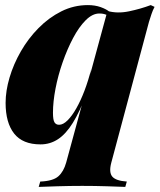

<svg xmlns="http://www.w3.org/2000/svg" viewBox="-20 -553 627 754"><path d="M417 86Q407 124 421 140.5Q435 157 478 160L472 181Q447 180 400 178.5Q353 177 303 177Q254 177 205.5 178.5Q157 180 132 181L138 160Q188 158 209 139.5Q230 121 240 85L402 -510Q441 -499 486.5 -508.5Q532 -518 572 -533L587 -526Q580 -513 575 -498Q570 -483 565 -467ZM212 -63Q228 -63 245.5 -80.5Q263 -98 280 -128Q297 -158 312 -197.5Q327 -237 338 -281L319 -183Q293 -114 266 -70.5Q239 -27 208 -6.5Q177 14 139 14Q69 14 35.5 -28.5Q2 -71 2 -149Q2 -196 17.5 -248.5Q33 -301 62 -351.5Q91 -402 131.5 -443Q172 -484 221 -508.5Q270 -533 325 -533Q353 -533 375.5 -525Q398 -517 411 -506L404 -493Q396 -496 388.5 -498Q381 -500 370 -500Q343 -500 316.5 -473.5Q290 -447 267 -403.5Q244 -360 226 -308.5Q208 -257 198 -205Q188 -153 188 -110Q188 -82 194 -72.5Q200 -63 212 -63Z"/></svg>

Font: Playfair Display Black
Style: Italic
Weight: 900
Italic angle: -14°
Designer: Claus Eggers Sørensen
Foundry: Claus Eggers Sørensen
Version: Version 1.203